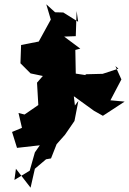

<svg xmlns="http://www.w3.org/2000/svg" viewBox="-20 -803 599 892"><path d="M343 -702 274 -745 236 -746 195 -783 216 -712 160 -610 78 -594 75 -509 122 -462 179 -450 152 -419 158 -315 94 -271 66 -278 82 -209 36 -190 59 -116 165 -128 142 -95 118 -10 47 33 54 -19 122 69 142 -19 194 -63 217 -67 243 -133 282 -177 326 -241 344 -334 328 -313 323 -356 417 -288 458 -265 559 -331 493 -337 544 -434 516 -496 530 -484 457 -460 378 -458 371 -407 392 -452 332 -461 330 -571 353 -577 278 -633 332 -635 336 -752Z"/></svg>

Font: Hussar Lance
Style: ExBdObl
Weight: 700
Foundry: Cannot Into Space Fonts, PlusOne Fonts
Version: Version 2.270